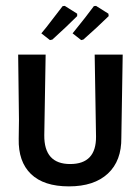

<svg xmlns="http://www.w3.org/2000/svg" viewBox="-20 -640 486 666"><path d="M141.1 -545.8Q186 -603.7 197.2 -618.7L204.7 -619.6L247.7 -592.5V-584.1Q209.3 -545.8 161.7 -502.8L153.3 -500.9L123.4 -524.3ZM243 -538.3Q276.6 -579.4 305.6 -618.7L313.1 -619.6L356.1 -592.5L357 -584.1Q315 -543 269.2 -502.8L261.7 -500.9L231.8 -524.3ZM400.9 -162.6Q401.9 -82.2 354.2 -37.9Q306.5 6.5 219.2 6.5Q131.8 6.5 87.4 -36.4Q43 -79.4 44.9 -158.9L45.8 -223.4L43 -450.5H138.3L133.6 -171Q132.7 -71 223.4 -71Q314 -71 313.1 -166.4L308.4 -450.5H405.6Z"/></svg>

Font: Gurajada
Style: Regular
Weight: 400
Designer: Purushoth Kumar Guthula
Foundry: SiliconAndhra, USA.
Version: Version 1.0.3; ttfautohint (v1.2.42-39fb)